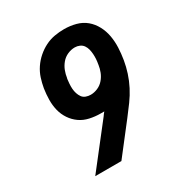

<svg xmlns="http://www.w3.org/2000/svg" viewBox="-173 -871 946 998"><g transform="rotate(-30 300.0 -371.5)"><path d="M111 0 304 -247Q307 -252 311.5 -257.5Q316 -263 320 -268H299Q266 -268 234 -275Q202 -282 177 -299.5Q152 -317 134.5 -343Q117 -369 109.5 -399.5Q102 -430 102.5 -463Q103 -496 108 -529Q113 -558 122 -586Q131 -614 148 -639.5Q165 -665 188.5 -685.5Q212 -706 239 -719.5Q266 -733 295 -738Q324 -743 352 -743Q388 -743 422 -734Q456 -725 481 -704Q506 -683 522 -653Q538 -623 544 -589Q550 -555 548.5 -519.5Q547 -484 541 -448Q535 -412 523.5 -376.5Q512 -341 494.5 -307Q477 -273 454 -241.5Q431 -210 407 -179L268 0ZM303 -378Q324 -378 345 -387Q366 -396 381 -413.5Q396 -431 404 -451.5Q412 -472 415 -493V-494Q418 -510 419 -525Q420 -540 419 -555Q418 -570 414.5 -584Q411 -598 403 -609.5Q395 -621 381.5 -627Q368 -633 353 -633Q331 -633 309.5 -623.5Q288 -614 273 -596Q258 -578 250 -557Q242 -536 239 -514L238 -512Q236 -497 235 -482Q234 -467 235 -452.5Q236 -438 240.5 -424Q245 -410 253 -399Q261 -388 274.5 -383Q288 -378 303 -378Z"/></g></svg>

Font: Iosevka Etoile Extrabold
Style: Italic
Weight: 800
Italic angle: -9°
Designer: Belleve Invis
Foundry: Belleve Invis
Version: Version 22.1.2; ttfautohint (v1.8.4)